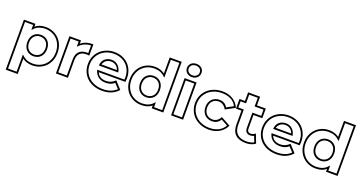

<svg xmlns="http://www.w3.org/2000/svg" viewBox="-45 -1663 5166 2734"><g transform="rotate(20 2538.0 -296.5)"><path d="M645 -269Q645 -328 625.5 -376.5Q606 -425 572 -460Q538 -495 491 -514Q444 -533 390 -533Q342 -533 297.5 -516.5Q253 -500 214 -453H208V-525H85V181H215V-76H221Q258 -37 299.5 -21Q341 -5 390 -5Q444 -5 491 -24Q538 -43 572 -78Q606 -113 625.5 -161.5Q645 -210 645 -269ZM671 -269Q671 -204 649.5 -150.5Q628 -97 590 -59Q552 -21 501 0Q450 21 390 21Q346 21 308 8.5Q270 -4 241 -26V207H59V-551H234V-508Q292 -559 390 -559Q450 -559 501 -538Q552 -517 590 -479Q628 -441 649.5 -387.5Q671 -334 671 -269ZM513 -269Q513 -232 502 -202Q491 -172 471 -151Q451 -130 423.5 -118.5Q396 -107 363 -107Q330 -107 302.5 -118.5Q275 -130 255 -151Q235 -172 224 -202Q213 -232 213 -269Q213 -306 224 -336Q235 -366 255 -387Q275 -408 302.5 -419.5Q330 -431 363 -431Q396 -431 423.5 -419.5Q451 -408 471 -387Q491 -366 502 -336Q513 -306 513 -269ZM487 -269Q487 -332 452 -368.5Q417 -405 363 -405Q309 -405 274 -368.5Q239 -332 239 -269Q239 -206 274 -169.5Q309 -133 363 -133Q417 -133 452 -169.5Q487 -206 487 -269Z M924 -500Q989 -559 1109 -559V-388Q1102 -388 1094 -389Q1087 -390 1078.5 -390.5Q1070 -391 1061 -391Q1000 -391 965.5 -357Q931 -323 931 -254V13H749V-551H924ZM898 -450V-525H775V-13H905V-254Q905 -336 946.5 -376.5Q988 -417 1061 -417H1071Q1077 -417 1083 -416V-533Q1031 -531 984 -510Q937 -489 904 -450Z M1318 -212Q1332 -172 1368 -151Q1404 -130 1455 -130Q1494 -130 1526.5 -144Q1559 -158 1591 -188L1691 -79Q1603 21 1451 21Q1379 21 1320 -0.5Q1261 -22 1219 -60.5Q1177 -99 1154 -152.5Q1131 -206 1131 -269Q1131 -333 1154 -386.5Q1177 -440 1217.5 -478Q1258 -516 1313 -537.5Q1368 -559 1431 -559Q1493 -559 1546.5 -538.5Q1600 -518 1639.5 -480Q1679 -442 1701.5 -388Q1724 -334 1724 -267Q1724 -265 1723 -248.5Q1722 -232 1720 -212ZM1455 -104Q1389 -104 1343.5 -139.5Q1298 -175 1284 -238H1696Q1697 -252 1697.5 -258.5Q1698 -265 1698 -267Q1698 -328 1677.5 -377.5Q1657 -427 1621.5 -461.5Q1586 -496 1537 -514.5Q1488 -533 1431 -533Q1373 -533 1323 -513.5Q1273 -494 1236 -459.5Q1199 -425 1178 -376Q1157 -327 1157 -269Q1157 -212 1178 -163.5Q1199 -115 1238 -79.5Q1277 -44 1331 -24.5Q1385 -5 1451 -5Q1582 -5 1655 -79L1589 -150Q1560 -124 1528.5 -114Q1497 -104 1455 -104ZM1285 -303Q1290 -372 1331 -406.5Q1372 -441 1432 -441Q1489 -441 1529 -403.5Q1569 -366 1579 -303ZM1548 -329Q1537 -368 1505.5 -391.5Q1474 -415 1432 -415Q1387 -415 1356.5 -391.5Q1326 -368 1315 -329Z M1790 -269Q1790 -210 1809.5 -161.5Q1829 -113 1863 -78Q1897 -43 1944 -24Q1991 -5 2045 -5Q2093 -5 2137.5 -21.5Q2182 -38 2221 -85H2227V-13H2350V-729H2220V-462H2214Q2177 -501 2135.5 -517Q2094 -533 2045 -533Q1991 -533 1944 -514Q1897 -495 1863 -460Q1829 -425 1809.5 -376.5Q1790 -328 1790 -269ZM1764 -269Q1764 -334 1785.5 -387.5Q1807 -441 1845 -479Q1883 -517 1934 -538Q1985 -559 2045 -559Q2089 -559 2127 -546.5Q2165 -534 2194 -512V-755H2376V13H2201V-30Q2143 21 2045 21Q1985 21 1934 0Q1883 -21 1845 -59Q1807 -97 1785.5 -150.5Q1764 -204 1764 -269ZM1922 -269Q1922 -306 1933 -336Q1944 -366 1964 -387Q1984 -408 2011.5 -419.5Q2039 -431 2072 -431Q2105 -431 2132.5 -419.5Q2160 -408 2180 -387Q2200 -366 2211 -336Q2222 -306 2222 -269Q2222 -232 2211 -202Q2200 -172 2180 -151Q2160 -130 2132.5 -118.5Q2105 -107 2072 -107Q2039 -107 2011.5 -118.5Q1984 -130 1964 -151Q1944 -172 1933 -202Q1922 -232 1922 -269ZM1948 -269Q1948 -206 1983 -169.5Q2018 -133 2072 -133Q2126 -133 2161 -169.5Q2196 -206 2196 -269Q2196 -332 2161 -368.5Q2126 -405 2072 -405Q2018 -405 1983 -368.5Q1948 -332 1948 -269Z M2520 -13H2650V-525H2520ZM2494 -551H2676V13H2494ZM2501 -700Q2501 -668 2524.5 -647Q2548 -626 2585 -626Q2622 -626 2645.5 -648Q2669 -670 2669 -703Q2669 -734 2645.5 -754Q2622 -774 2585 -774Q2548 -774 2524.5 -753Q2501 -732 2501 -700ZM2475 -700Q2475 -742 2505.5 -771Q2536 -800 2585 -800Q2634 -800 2664.5 -772.5Q2695 -745 2695 -703Q2695 -658 2664.5 -629Q2634 -600 2585 -600Q2536 -600 2505.5 -629Q2475 -658 2475 -700Z M2781 -269Q2781 -212 2802.5 -163.5Q2824 -115 2862 -79.5Q2900 -44 2953 -24.5Q3006 -5 3068 -5Q3145 -5 3204 -36Q3263 -67 3292 -123L3193 -177Q3170 -140 3139.5 -123.5Q3109 -107 3067 -107Q3034 -107 3006 -118Q2978 -129 2957 -150Q2936 -171 2924.5 -201Q2913 -231 2913 -269Q2913 -306 2924.5 -336Q2936 -366 2957 -387Q2978 -408 3006 -419.5Q3034 -431 3067 -431Q3109 -431 3139 -414.5Q3169 -398 3192 -361Q3218 -375 3240.5 -388Q3263 -401 3291 -415Q3262 -475 3204.5 -504Q3147 -533 3068 -533Q3006 -533 2953 -513.5Q2900 -494 2862 -458.5Q2824 -423 2802.5 -374.5Q2781 -326 2781 -269ZM2755 -269Q2755 -332 2778.5 -385.5Q2802 -439 2844 -477.5Q2886 -516 2943 -537.5Q3000 -559 3068 -559Q3158 -559 3225.5 -518.5Q3293 -478 3326 -403L3184 -327Q3139 -405 3067 -405Q3011 -405 2975 -368.5Q2939 -332 2939 -269Q2939 -206 2975 -169.5Q3011 -133 3067 -133Q3141 -133 3183 -211L3326 -133Q3293 -61 3225 -20Q3157 21 3068 21Q3000 21 2943 -0.5Q2886 -22 2844 -60.5Q2802 -99 2778.5 -152.5Q2755 -206 2755 -269Z M3705 -117Q3692 -110 3679 -106.5Q3666 -103 3649 -103Q3611 -103 3590 -125Q3569 -147 3569 -187V-419H3703V-513H3569V-644H3439V-513H3356V-419H3439V-185Q3439 -95 3487.5 -50Q3536 -5 3627 -5Q3659 -5 3688.5 -12Q3718 -19 3739 -31ZM3770 -22Q3741 0 3703 10.5Q3665 21 3627 21Q3524 21 3468.5 -30.5Q3413 -82 3413 -185V-393H3330V-539H3413V-670H3595V-539H3729V-393H3595V-187Q3595 -129 3649 -129Q3681 -129 3718 -157Z M3959 -212Q3973 -172 4009 -151Q4045 -130 4096 -130Q4135 -130 4167.5 -144Q4200 -158 4232 -188L4332 -79Q4244 21 4092 21Q4020 21 3961 -0.5Q3902 -22 3860 -60.5Q3818 -99 3795 -152.5Q3772 -206 3772 -269Q3772 -333 3795 -386.5Q3818 -440 3858.5 -478Q3899 -516 3954 -537.5Q4009 -559 4072 -559Q4134 -559 4187.5 -538.5Q4241 -518 4280.5 -480Q4320 -442 4342.5 -388Q4365 -334 4365 -267Q4365 -265 4364 -248.5Q4363 -232 4361 -212ZM4096 -104Q4030 -104 3984.5 -139.5Q3939 -175 3925 -238H4337Q4338 -252 4338.5 -258.5Q4339 -265 4339 -267Q4339 -328 4318.5 -377.5Q4298 -427 4262.5 -461.5Q4227 -496 4178 -514.5Q4129 -533 4072 -533Q4014 -533 3964 -513.5Q3914 -494 3877 -459.5Q3840 -425 3819 -376Q3798 -327 3798 -269Q3798 -212 3819 -163.5Q3840 -115 3879 -79.5Q3918 -44 3972 -24.5Q4026 -5 4092 -5Q4223 -5 4296 -79L4230 -150Q4201 -124 4169.5 -114Q4138 -104 4096 -104ZM3926 -303Q3931 -372 3972 -406.5Q4013 -441 4073 -441Q4130 -441 4170 -403.5Q4210 -366 4220 -303ZM4189 -329Q4178 -368 4146.5 -391.5Q4115 -415 4073 -415Q4028 -415 3997.5 -391.5Q3967 -368 3956 -329Z M4431 -269Q4431 -210 4450.5 -161.5Q4470 -113 4504 -78Q4538 -43 4585 -24Q4632 -5 4686 -5Q4734 -5 4778.5 -21.5Q4823 -38 4862 -85H4868V-13H4991V-729H4861V-462H4855Q4818 -501 4776.5 -517Q4735 -533 4686 -533Q4632 -533 4585 -514Q4538 -495 4504 -460Q4470 -425 4450.5 -376.5Q4431 -328 4431 -269ZM4405 -269Q4405 -334 4426.5 -387.5Q4448 -441 4486 -479Q4524 -517 4575 -538Q4626 -559 4686 -559Q4730 -559 4768 -546.5Q4806 -534 4835 -512V-755H5017V13H4842V-30Q4784 21 4686 21Q4626 21 4575 0Q4524 -21 4486 -59Q4448 -97 4426.5 -150.5Q4405 -204 4405 -269ZM4563 -269Q4563 -306 4574 -336Q4585 -366 4605 -387Q4625 -408 4652.5 -419.5Q4680 -431 4713 -431Q4746 -431 4773.5 -419.5Q4801 -408 4821 -387Q4841 -366 4852 -336Q4863 -306 4863 -269Q4863 -232 4852 -202Q4841 -172 4821 -151Q4801 -130 4773.5 -118.5Q4746 -107 4713 -107Q4680 -107 4652.5 -118.5Q4625 -130 4605 -151Q4585 -172 4574 -202Q4563 -232 4563 -269ZM4589 -269Q4589 -206 4624 -169.5Q4659 -133 4713 -133Q4767 -133 4802 -169.5Q4837 -206 4837 -269Q4837 -332 4802 -368.5Q4767 -405 4713 -405Q4659 -405 4624 -368.5Q4589 -332 4589 -269Z"/></g></svg>

Font: CMG Sans Outline
Style: Outline
Weight: 700
Designer: Julieta Ulanovsky
Foundry: Julieta Ulanovsky
Version: Version 7.200